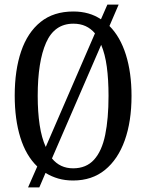

<svg xmlns="http://www.w3.org/2000/svg" viewBox="-20 -775 636 835"><path d="M142 -51Q93 -98 68.5 -177Q44 -256 44 -359Q44 -470 72 -552Q100 -634 156.5 -679.5Q213 -725 299 -725Q334 -725 364 -716.5Q394 -708 419 -691L447 -755H496L456 -662Q503 -615 527.5 -537Q552 -459 552 -358Q552 -247 522.5 -164.5Q493 -82 436.5 -36Q380 10 298 10Q263 10 233.5 1.5Q204 -7 178 -23L151 40H102ZM298 -43Q355 -43 389 -80.5Q423 -118 437.5 -188.5Q452 -259 452 -358Q452 -429 444.5 -484.5Q437 -540 420 -580L206 -86Q241 -43 298 -43ZM393 -630Q375 -651 352 -661.5Q329 -672 299 -672Q217 -672 180.5 -589.5Q144 -507 144 -358Q144 -288 152.5 -231.5Q161 -175 179 -136Z"/></svg>

Font: Noto Serif Khmer ExtraCondensed
Style: Regular
Weight: 400
Width: 2
Designer: Danh Hong and the Monotype Design Team
Foundry: Monotype Imaging Inc.
Version: Version 2.004